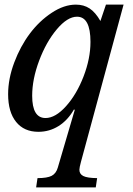

<svg xmlns="http://www.w3.org/2000/svg" viewBox="-20 -560 575 830"><path d="M230 164.1 303.2 -85 299.8 -86.9Q272.9 -40 233.2 -15.1Q193.4 9.8 146 9.8Q84 9.8 49.6 -33Q15.1 -75.7 15.1 -152.8Q15.1 -219.2 41.5 -289.6Q67.9 -359.9 108.9 -414.6Q149.9 -469.2 203.4 -504.6Q256.8 -540 308.1 -540Q342.3 -540 367.4 -523.4Q392.6 -506.8 414.1 -469.2L438 -540H514.2L330.1 139.2Q323.2 164.6 323.2 173.8Q323.2 192.4 340.1 200.9Q356.9 209.5 399.9 210L394 250H136.2L142.1 210Q184.1 210 203.4 200Q222.7 189.9 230 164.1ZM313 -487.8Q271.5 -487.8 225.6 -433.3Q179.7 -378.9 149.4 -298.3Q119.1 -217.8 119.1 -146Q119.1 -49.8 176.8 -49.8Q219.7 -49.8 265.6 -101.1Q311.5 -152.3 341.3 -229.7Q371.1 -307.1 371.1 -378.9Q371.1 -487.8 313 -487.8Z"/></svg>

Font: Libre Baskerville
Style: Italic
Weight: 400
Designer: Pablo Impallari, Rodrigo Fuenzalida
Foundry: Pablo Impallari, Rodrigo Fuenzalida
Version: Version 1.000